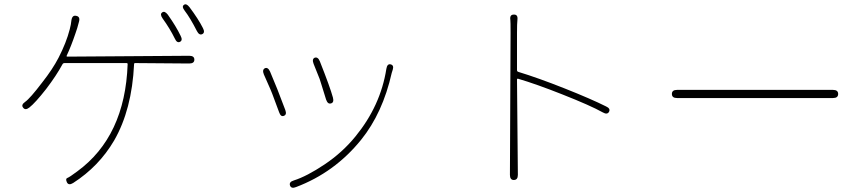

<svg xmlns="http://www.w3.org/2000/svg" viewBox="-20 -822 4040 895"><path d="M321 31Q300 44 292 28Q284 11 294 7.5Q304 4 340 -23Q563 -186 575 -523Q575 -528 570 -528H281Q274 -528 271 -522Q243 -470 195 -407Q144 -342 117 -321Q98 -306 88 -320Q77 -333 97 -347Q120 -363 177 -438Q225 -499 253 -553Q289 -623 305 -685Q308 -696 310 -707L313 -728Q317 -753 336 -748Q355 -744 348 -720L340 -691Q336 -679 332 -667Q311 -605 291 -563Q289 -558 294 -558L862 -562Q886 -562 886 -544Q886 -526 862 -526L610 -528Q605 -528 605 -523Q595 -311 512 -167Q441 -46 321 31ZM819 -627Q805 -620 795 -642Q772 -689 738 -736Q724 -756 736 -764Q747 -773 762 -754Q801 -699 822 -655Q833 -634 819 -627ZM923 -663Q909 -656 898 -677Q867 -738 841 -772Q826 -791 837 -799Q848 -808 863 -789Q905 -733 926 -691Q937 -670 923 -663Z M1360 50Q1338 59 1332 43Q1326 26 1350 19Q1410 0 1493 -55.5Q1576 -111 1637 -186Q1754 -329 1781 -501Q1785 -526 1801 -522Q1817 -518 1811 -498Q1809 -493 1806 -482Q1764 -295 1663 -170Q1540 -18 1360 50ZM1303 -282Q1289 -276 1281 -299L1249 -385Q1245 -396 1240 -407L1210 -475Q1201 -497 1215 -504Q1229 -510 1239 -488Q1271 -414 1310 -309Q1318 -287 1303 -282ZM1523 -340Q1508 -335 1500 -358L1477 -432Q1474 -443 1470 -454L1442 -524Q1433 -547 1447 -553Q1462 -558 1471 -536Q1519 -415 1532 -367Q1538 -344 1523 -340Z M2375 17Q2357 17 2357 -7L2360 -669Q2360 -723 2359 -729Q2355 -754 2375 -754Q2395 -755 2392 -730Q2390 -714 2390 -669V-495Q2390 -489 2396 -487Q2488 -459 2611.5 -410Q2735 -361 2805 -326Q2827 -316 2819 -301Q2811 -286 2790 -298Q2733 -330 2601 -382Q2480 -430 2395 -455Q2390 -456 2390 -451L2394 -7Q2394 17 2375 17Z M3136 -365Q3112 -365 3112 -384Q3112 -403 3136 -403H3863Q3887 -403 3887 -384Q3887 -365 3863 -365Z"/></svg>

Font: Resource Han Rounded JP ExtraLight
Style: Regular
Weight: 250
Designer: Cyano Hao (round all glyphs); Ryoko NISHIZUKA 西塚涼子 (kana, bopomofo & ideographs); Paul D. Hunt (Latin, Greek & Cyrillic)
Foundry: Cyano Hao
Version: 0.990